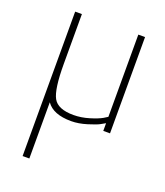

<svg xmlns="http://www.w3.org/2000/svg" viewBox="-138 -594 806 937"><g transform="rotate(20 265.0 -125.0)"><path d="M90 250V-500H125V-242Q125 -110 149 -66.5Q173 -23 254 -23Q294 -23 335 -35.5Q376 -48 397 -60L418 -73V-500H453V0H418V-40Q409 -35 394 -26.5Q379 -18 335.5 -4.5Q292 9 254 9Q160 9 125 -42V250Z"/></g></svg>

Font: TypoPRO Titillium Text
Style: 1 wt
Weight: 100
Designer: Accademia di Belle Arti di Urbino and others
Foundry: Accademia di Belle Arti di Urbino and others.
Version: Version 25.000